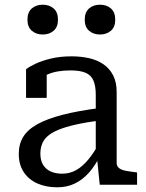

<svg xmlns="http://www.w3.org/2000/svg" viewBox="-20 -787 623 818"><path d="M407 -327V-274Q346 -266 302 -256Q258 -246 229 -234Q200 -222 183 -207Q166 -192 159 -173Q152 -154 152 -132Q152 -104 163.5 -85Q175 -66 196 -56.5Q217 -47 245 -47Q277 -47 304 -62Q331 -77 356 -107Q381 -137 405 -182L406 -123Q386 -82 359.5 -52Q333 -22 299.5 -5.5Q266 11 224 11Q176 11 139 -5.5Q102 -22 81 -54Q60 -86 60 -131Q60 -173 79 -204Q98 -235 139.5 -258Q181 -281 247 -298Q313 -315 407 -327ZM405 0 393 -116 388 -122V-383Q388 -421 378 -444Q368 -467 344.5 -477Q321 -487 281 -487Q221 -487 183 -470Q145 -453 126 -434Q126 -442 130 -450.5Q134 -459 141 -466.5Q148 -474 157.5 -479Q167 -484 179 -486V-370H91V-492Q105 -503 131.5 -515.5Q158 -528 197 -537.5Q236 -547 285 -547Q325 -547 360 -539Q395 -531 421 -513Q447 -495 462 -466Q477 -437 477 -395V-93Q477 -79 487 -71Q497 -63 515 -59.5Q533 -56 559 -53L564 -52V0ZM227 -703Q227 -672 208.5 -656Q190 -640 162 -640Q134 -640 115.5 -656Q97 -672 97 -703Q97 -735 115.5 -751Q134 -767 162 -767Q190 -767 208.5 -751Q227 -735 227 -703ZM471 -703Q471 -672 452.5 -656Q434 -640 406 -640Q378 -640 359.5 -656Q341 -672 341 -703Q341 -735 359.5 -751Q378 -767 406 -767Q434 -767 452.5 -751Q471 -735 471 -703Z"/></svg>

Font: Roboto Serif
Style: Regular
Weight: 400
Designer: Greg Gazdowicz
Foundry: Commercial Type
Version: Version 1.008